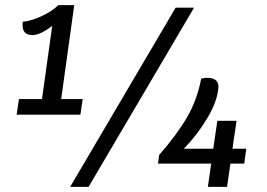

<svg xmlns="http://www.w3.org/2000/svg" viewBox="-20 -730 1043 750"><path d="M303 -343 294 -282H45L54 -343H144L184 -629Q137 -593 107 -593Q68 -593 68 -632Q68 -641 69 -645Q101 -648 141.5 -666.5Q182 -685 208 -710H270L219 -343ZM666 -700H738L326 0H254ZM934 -91H880L867 0H792L805 -91H597L602 -125Q672 -205 711 -272.5Q750 -340 766 -423Q779 -426 791 -426Q812 -426 823.5 -416Q835 -406 833 -387Q829 -334 789.5 -268Q750 -202 698 -149H813L829 -258H904L888 -149H942Z"/></svg>

Font: Krub Medium
Style: Italic
Weight: 500
Italic angle: -8°
Designer: Ekaluck Peanpanawate
Foundry: Cadson Demak Co.,Ltd.
Version: Version 1.000; ttfautohint (v1.6)